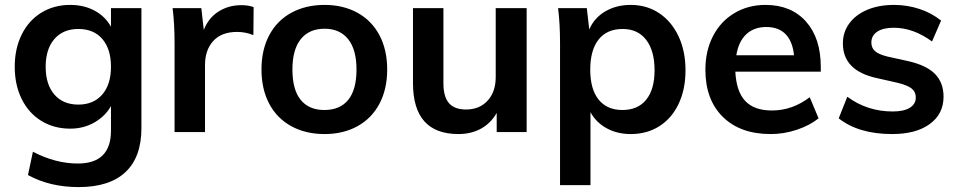

<svg xmlns="http://www.w3.org/2000/svg" viewBox="-20 -538 3902 782"><path d="M556 -505V-16Q556 102 491 163Q426 224 300 224Q183 224 94 175L114 80Q206 128 297 128Q432 128 432 -6V-106Q409 -65 365 -39.5Q321 -14 266 -14Q200 -14 148.5 -45.5Q97 -77 68.5 -134.5Q40 -192 40 -266Q40 -340 68.5 -397.5Q97 -455 148.5 -486.5Q200 -518 266 -518Q322 -518 365.5 -494.5Q409 -471 432 -429V-505ZM432 -266Q432 -338 397 -379Q362 -420 299 -420Q237 -420 201.5 -379Q166 -338 166 -266Q166 -194 201.5 -153Q237 -112 299 -112Q361 -112 396.5 -153Q432 -194 432 -266Z M1013 -509 1012 -395Q980 -408 946 -408Q882 -408 848.5 -371Q815 -334 815 -273V0H691V-362Q691 -442 683 -505H800L810 -416Q829 -465 870 -491Q911 -517 963 -517Q992 -517 1013 -509Z M1045 -255Q1045 -335 1076.5 -394.5Q1108 -454 1166.5 -486Q1225 -518 1302 -518Q1378 -518 1436 -486Q1494 -454 1525.5 -394.5Q1557 -335 1557 -255Q1557 -175 1525.5 -115.5Q1494 -56 1436 -24Q1378 8 1302 8Q1225 8 1166.5 -24Q1108 -56 1076.5 -115.5Q1045 -175 1045 -255ZM1432 -255Q1432 -336 1398 -378.5Q1364 -421 1302 -421Q1239 -421 1205 -378.5Q1171 -336 1171 -255Q1171 -173 1204.5 -131.5Q1238 -90 1301 -90Q1365 -90 1398.5 -131.5Q1432 -173 1432 -255Z M2125 -505V0H2003V-78Q1979 -36 1939 -14Q1899 8 1847 8Q1662 8 1662 -200V-505H1786V-199Q1786 -144 1808.5 -118Q1831 -92 1878 -92Q1933 -92 1966 -128Q1999 -164 1999 -224V-505Z M2772 -252Q2772 -174 2744 -115Q2716 -56 2665.5 -24Q2615 8 2549 8Q2494 8 2451 -15.5Q2408 -39 2385 -81V216H2261V-362Q2261 -442 2253 -505H2370L2380 -418Q2400 -465 2445 -491.5Q2490 -518 2549 -518Q2614 -518 2664.5 -484.5Q2715 -451 2743.5 -390.5Q2772 -330 2772 -252ZM2646 -252Q2646 -331 2612 -375.5Q2578 -420 2516 -420Q2452 -420 2418 -377Q2384 -334 2384 -254Q2384 -175 2418 -132.5Q2452 -90 2515 -90Q2578 -90 2612 -132Q2646 -174 2646 -252Z M3323 -246H2975Q2979 -165 3015.5 -126.5Q3052 -88 3124 -88Q3207 -88 3278 -142L3314 -56Q3278 -27 3225.5 -9.5Q3173 8 3119 8Q2995 8 2924 -62Q2853 -132 2853 -254Q2853 -331 2884 -391Q2915 -451 2971 -484.5Q3027 -518 3098 -518Q3202 -518 3262.5 -450.5Q3323 -383 3323 -265ZM2979 -313H3214Q3208 -370 3179.5 -399Q3151 -428 3101 -428Q3051 -428 3019.5 -398.5Q2988 -369 2979 -313Z M3396 -56 3431 -144Q3512 -84 3616 -84Q3661 -84 3685.5 -99Q3710 -114 3710 -141Q3710 -164 3693 -177.5Q3676 -191 3635 -201L3551 -220Q3413 -250 3413 -361Q3413 -407 3439 -442.5Q3465 -478 3512 -498Q3559 -518 3621 -518Q3675 -518 3725 -501.5Q3775 -485 3813 -454L3776 -369Q3700 -425 3620 -425Q3577 -425 3553 -409Q3529 -393 3529 -365Q3529 -343 3543.5 -330Q3558 -317 3593 -308L3679 -289Q3754 -272 3788.5 -236.5Q3823 -201 3823 -144Q3823 -74 3767 -33Q3711 8 3614 8Q3477 8 3396 -56Z"/></svg>

Font: Muli
Style: Bold
Weight: 700
Designer: Vernon Adams
Foundry: Vernon Adams
Version: Version 2.001